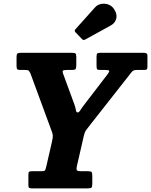

<svg xmlns="http://www.w3.org/2000/svg" viewBox="-20 -1042 836 1062"><path d="M137 -19.5V-74.5Q137 -88 140.8 -91.5Q144.5 -95 158 -95H210Q228 -95 230.5 -101.8Q233 -108.5 236.5 -123L268 -260.5Q273 -282 272 -293.8Q271 -305.5 263.5 -323L148.5 -635.5Q142.5 -647.5 138.5 -651.2Q134.5 -655 118.5 -655H94Q79.5 -655 75.5 -659Q71.5 -663 71.5 -677.5V-726.5Q71.5 -742.5 76.8 -746.2Q82 -750 97.5 -750H376.5Q392 -750 397 -746.5Q402 -743 402 -727.5V-681Q402 -664 397.5 -659.5Q393 -655 378 -655H348Q331 -655 327.8 -650.5Q324.5 -646 329.5 -633L392.5 -461.5Q398 -445.5 399.8 -432.8Q401.5 -420 410 -420Q416.5 -420 423 -430.5Q429.5 -441 439.5 -454.5L576 -632.5Q586 -646 583.8 -650.5Q581.5 -655 562 -655H535Q521 -655 517.5 -658.8Q514 -662.5 514 -679V-727Q514 -742 517.8 -746Q521.5 -750 535.5 -750H770Q782 -750 788.8 -747.5Q795.5 -745 795.5 -732.5V-673Q795.5 -661.5 791.8 -658.2Q788 -655 776.5 -655H737.5Q724 -655 718 -651.8Q712 -648.5 705 -639.5L474.5 -346Q464 -332.5 456.2 -322.2Q448.5 -312 443.5 -290L405 -122Q401.5 -106 405.2 -100.5Q409 -95 429 -95H464Q481.5 -95 486 -91Q490.5 -87 490.5 -69.5V-24Q490.5 -7.5 485.2 -3.8Q480 0 464.5 0H159Q145.5 0 141.2 -3Q137 -6 137 -19.5ZM608.5 -995Q629 -967 623.5 -941Q618 -915 592.5 -901L451.5 -823.5Q441.5 -817.5 434 -825.5L397.5 -863.5Q389 -872.5 397.5 -880.5L505 -1000.5Q518.5 -1016 538.5 -1020Q558.5 -1024 577.8 -1017.5Q597 -1011 608.5 -995Z"/></svg>

Font: Besley* Narrow
Style: Bold Italic
Weight: 700
Width: 4
Italic angle: -13°
Designer: Owen Earl
Foundry: indestructible type*
Version: Version 3.000; ttfautohint (v1.8.3)